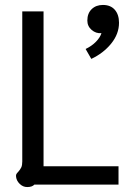

<svg xmlns="http://www.w3.org/2000/svg" viewBox="-20 -746 534 776"><path d="M44 0ZM45 -31Q44 -38 46 -42Q48 -46 54 -52Q62 -61 66 -69.5Q70 -78 70 -93V-700H156V-74H459V0H119Q110 10 90 10Q73 10 60 -2.5Q47 -15 45 -31ZM326 -548Q351 -560 368 -577.5Q385 -595 390 -612Q368 -610 350.5 -625Q333 -640 333 -663Q333 -692 350.5 -709Q368 -726 396 -726Q427 -726 444 -706.5Q461 -687 461 -654Q461 -609 429.5 -570Q398 -531 349 -508Z"/></svg>

Font: Niramit
Style: Regular
Weight: 400
Version: Version 1.000; ttfautohint (v1.6)